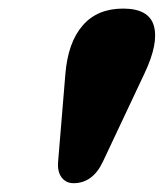

<svg xmlns="http://www.w3.org/2000/svg" viewBox="-20 -806 372 436"><path d="M147 -390Q130 -390 120 -403Q110 -416 112 -439.5L128.5 -638.5Q134.5 -710 167.8 -748.2Q201 -786.5 259.5 -786.5Q318.5 -786.5 329.5 -747Q340.5 -707.5 308 -639L213.5 -438.5Q190.5 -390 147 -390Z"/></svg>

Font: Fraunces 9pt Soft Black
Style: Italic
Weight: 900
Italic angle: -16°
Version: Version 1.000;[b76b70a41]